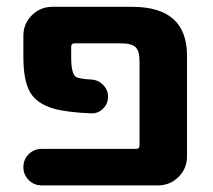

<svg xmlns="http://www.w3.org/2000/svg" viewBox="-20 -566 628 565"><path d="M530.3 -105.5Q530.3 -70.3 505.4 -45.4Q480.5 -20.5 445.3 -20.5H102.5Q80.1 -20.5 64.5 -36.1Q48.8 -51.8 48.8 -74.2Q48.8 -96.7 64.5 -112.3Q80.1 -127.9 102.5 -127.9H380.9Q390.6 -127.9 390.6 -137.7V-385.7Q390.6 -416 378.9 -427.2Q367.2 -438.5 334 -438.5H199.2Q189.5 -438.5 189.5 -428.7V-397.5Q189.5 -349.6 203.1 -339.8Q212.9 -334 248 -332Q268.6 -331.1 283.2 -316.4Q297.9 -301.8 297.9 -281.2Q297.9 -260.7 283.2 -246.1Q269.5 -232.4 250 -232.4Q249 -232.4 248 -232.4Q177.7 -235.4 138.7 -246.1Q87.9 -260.7 68.4 -294.9Q48.8 -329.1 48.8 -397.5V-460.9Q48.8 -496.1 73.7 -521Q98.6 -545.9 133.8 -545.9H369.1Q530.3 -545.9 530.3 -402.3Z"/></svg>

Font: Gen Jyuu GothicX Bold
Style: Bold
Weight: 700
Designer: Ryoko NISHIZUKA (kana &amp; ideographs); Paul D. Hunt (Latin, Greek &amp; Cyrillic); Wenlong ZHANG (bopomofo); Sandoll C
Version: Version 1.058.20140828